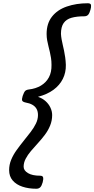

<svg xmlns="http://www.w3.org/2000/svg" viewBox="-20 -1083 579 1178"><path d="M519 -1063Q537 -1063 538.5 -1051.5Q540 -1040 535 -1023Q529 -1001 520.5 -992Q512 -983 497 -983Q451 -983 419 -974Q387 -965 370.5 -941.5Q354 -918 354 -875Q355 -858 358 -841.5Q361 -825 365 -808Q369 -791 373 -772Q377 -753 380 -731.5Q383 -710 384 -685Q385 -638 365.5 -599Q346 -560 308 -532Q270 -504 213 -489Q240 -480 259.5 -462.5Q279 -445 289.5 -422.5Q300 -400 300 -377Q300 -343 287.5 -312.5Q275 -282 255 -255.5Q235 -229 212.5 -204.5Q190 -180 170 -156.5Q150 -133 137.5 -109Q125 -85 125 -60Q125 -37 151.5 -21Q178 -5 226 -5Q242 -5 244.5 5.5Q247 16 242 35Q236 57 227 66Q218 75 203 75Q156 75 118 62.5Q80 50 58 24.5Q36 -1 36 -39Q36 -72 48.5 -102.5Q61 -133 81.5 -161.5Q102 -190 124.5 -218Q147 -246 167.5 -272.5Q188 -299 200.5 -325Q213 -351 213 -377Q213 -400 204 -415.5Q195 -431 178 -440.5Q161 -450 137 -454Q119 -458 116 -466Q113 -474 119 -494Q127 -517 134 -524.5Q141 -532 157 -534Q200 -539 231.5 -558Q263 -577 280 -608.5Q297 -640 296 -685Q296 -708 293 -727Q290 -746 286 -763.5Q282 -781 277.5 -798.5Q273 -816 269.5 -835Q266 -854 266 -875Q266 -939 299 -981Q332 -1023 390 -1043Q448 -1063 519 -1063Z"/></svg>

Font: Playwrite AU SA
Style: Regular
Weight: 400
Designer: Veronika Burian, José Scaglione
Foundry: TypeTogether
Version: Version 1.002